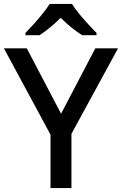

<svg xmlns="http://www.w3.org/2000/svg" viewBox="-20 -961 623 981"><path d="M292 -380 467 -714H583L345 -277V0H238V-273L0 -714H117ZM348 -941Q361 -919 383.5 -891.5Q406 -864 430.5 -837.5Q455 -811 473 -793V-781H400Q374 -797 345.5 -820Q317 -843 290 -870Q263 -843 235.5 -820.5Q208 -798 182 -781H110V-793Q129 -812 152.5 -838Q176 -864 198 -891.5Q220 -919 234 -941Z"/></svg>

Font: Noto Sans Tangsa Medium
Style: Regular
Weight: 500
Version: Version 1.504